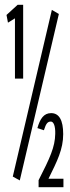

<svg xmlns="http://www.w3.org/2000/svg" viewBox="-20 -706 290 796"><path d="M42 -380H76V-686H53L7 -644L13 -612L42 -630ZM62 42 224 -648 195 -665 33 26ZM140 70H243V35H181C217 -38 242 -87 242 -150C242 -208 225 -237 192 -237C161 -237 146 -213 135 -175L162 -166C171 -195 178 -202 191 -202C202 -202 210 -184 209 -151C208 -96 187 -51 140 41Z"/></svg>

Font: Inconsolata UltraCondensed Thin
Style: Regular
Weight: 100
Width: 1
Monospace: yes
Designer: Raph Levien, Cyreal, Brenton Simpson
Foundry: Raph Levien, Cyreal, Google
Version: Version 3.100